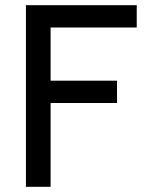

<svg xmlns="http://www.w3.org/2000/svg" viewBox="-20 -720 563 740"><path d="M80 0V-700H507V-614H175V-409H431V-323H175V0Z"/></svg>

Font: Cabin Resolve
Style: Regular-Resolve
Weight: 400
Designer: Pablo Impallari
Foundry: Pablo Impallari. http://www.impallari.com Igino Marini. http://www.ikern.com
Version: Version 3.001